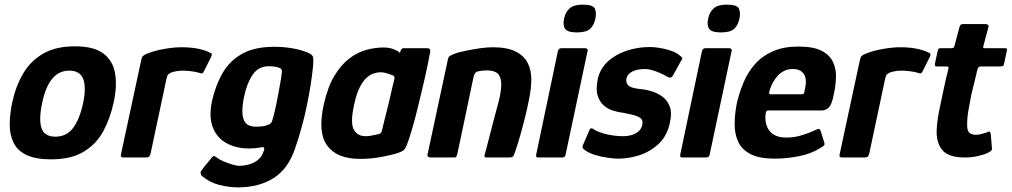

<svg xmlns="http://www.w3.org/2000/svg" viewBox="-20 -680 4368 829"><path d="M200 8Q134 8 95 -10.5Q56 -29 39 -63Q22 -97 22 -141.5Q22 -186 33 -239Q48 -308 80 -362.5Q112 -417 166.5 -448.5Q221 -480 303 -480Q386 -480 427 -448.5Q468 -417 477 -362.5Q486 -308 471 -239Q456 -169 426 -113.5Q396 -58 341.5 -25Q287 8 200 8ZM219 -90Q268 -90 296 -128Q324 -166 339 -235Q353 -304 339 -339.5Q325 -375 279 -375Q234 -375 205 -339.5Q176 -304 162 -235Q147 -165 159 -127.5Q171 -90 219 -90Z M763 -476Q838 -476 884 -454Q894 -450 894.5 -446Q895 -442 892 -435L861 -373Q857 -365 853.5 -363.5Q850 -362 842 -365Q826 -370 805.5 -372.5Q785 -375 774 -375Q758 -375 747 -373.5Q736 -372 729 -370Q722 -368 717 -366Q712 -363 707 -359Q702 -355 699 -341L631 -21Q628 -7 623.5 -3.5Q619 0 610 0H512Q507 0 503.5 -3Q500 -6 503 -17L589 -417Q592 -433 596.5 -437.5Q601 -442 612 -447Q645 -461 688 -468.5Q731 -476 763 -476Z M895 -242Q910 -310 940.5 -363.5Q971 -417 1025 -447.5Q1079 -478 1165 -478Q1205 -478 1242 -471.5Q1279 -465 1306 -454Q1329 -445 1331.5 -434Q1334 -423 1332 -397Q1324 -316 1304.5 -222Q1285 -128 1254 -39Q1225 48 1162 88.5Q1099 129 1006 129Q969 129 927 118.5Q885 108 851 79Q848 76 846.5 69Q845 62 851 55Q854 50 861.5 40.5Q869 31 877 21.5Q885 12 889 7Q898 -5 902.5 -6Q907 -7 916 0Q925 8 943.5 16Q962 24 982 30Q1002 36 1015 36Q1031 36 1051.5 31Q1072 26 1090.5 13Q1109 0 1118 -26Q1118 -27 1118.5 -28Q1119 -29 1120 -30Q1122 -37 1120 -41.5Q1118 -46 1108 -44Q1100 -42 1084.5 -40.5Q1069 -39 1055 -39Q1001 -39 959.5 -61Q918 -83 899.5 -128.5Q881 -174 895 -242ZM1034 -263Q1026 -226 1026.5 -196Q1027 -166 1040.5 -149.5Q1054 -133 1085 -133Q1099 -133 1112.5 -134.5Q1126 -136 1137 -141Q1145 -143 1149.5 -148Q1154 -153 1156 -161Q1162 -181 1168.5 -209.5Q1175 -238 1180.5 -268.5Q1186 -299 1190.5 -323.5Q1195 -348 1196 -361Q1198 -367 1197 -374.5Q1196 -382 1192 -384Q1184 -389 1171.5 -391.5Q1159 -394 1141 -394Q1096 -394 1071 -357.5Q1046 -321 1034 -263Z M1534 6Q1435 6 1393 -51Q1351 -108 1378 -229Q1395 -305 1424 -353Q1453 -401 1489 -428Q1525 -455 1563 -465Q1601 -475 1637 -475Q1661 -475 1681 -467Q1701 -459 1707 -451L1710 -462Q1713 -469 1716.5 -470.5Q1720 -472 1727 -472H1824Q1838 -472 1838 -459Q1834 -436 1825.5 -395Q1817 -354 1805.5 -305.5Q1794 -257 1782 -208Q1770 -159 1757.5 -117Q1745 -75 1735 -50Q1730 -38 1723.5 -32Q1717 -26 1694 -18Q1672 -11 1627.5 -2.5Q1583 6 1534 6ZM1559 -92Q1570 -92 1581 -94Q1592 -96 1601 -98Q1610 -100 1615 -101Q1620 -102 1623.5 -105.5Q1627 -109 1629 -116Q1634 -138 1640 -161.5Q1646 -185 1652 -209Q1658 -233 1663.5 -256.5Q1669 -280 1673.5 -300.5Q1678 -321 1683 -339Q1684 -346 1682 -350Q1680 -354 1675 -355Q1665 -359 1651 -363.5Q1637 -368 1622 -368Q1610 -368 1594 -363Q1578 -358 1562.5 -344Q1547 -330 1533 -302.5Q1519 -275 1509 -228Q1492 -151 1507 -121.5Q1522 -92 1559 -92Z M1838 0Q1835 0 1829.5 -2.5Q1824 -5 1826 -13Q1848 -116 1870 -218.5Q1892 -321 1914 -424Q1916 -435 1924 -439.5Q1932 -444 1954 -452Q1968 -456 1994.5 -461.5Q2021 -467 2052 -471.5Q2083 -476 2107 -476Q2169 -476 2205.5 -458Q2242 -440 2258 -409Q2274 -378 2274 -337.5Q2274 -297 2264 -250Q2257 -214 2247 -173.5Q2237 -133 2226 -94.5Q2215 -56 2204 -24Q2198 -6 2193.5 -3Q2189 0 2175 0H2079Q2070 0 2072 -10Q2074 -16 2080 -38.5Q2086 -61 2094 -93.5Q2102 -126 2111 -159Q2120 -192 2126.5 -217Q2133 -242 2135 -249Q2147 -301 2143.5 -328.5Q2140 -356 2124.5 -366Q2109 -376 2083 -376Q2070 -376 2061.5 -375Q2053 -374 2045 -372Q2037 -371 2032 -364.5Q2027 -358 2024 -345Q2008 -268 1990.5 -185Q1973 -102 1955 -17Q1954 -12 1951.5 -6Q1949 0 1942 0Z M2551 -601Q2545 -571 2528 -555.5Q2511 -540 2471 -540Q2431 -540 2420 -555.5Q2409 -571 2416 -601Q2421 -627 2439 -643.5Q2457 -660 2496 -660Q2540 -660 2548 -643.5Q2556 -627 2551 -601ZM2422 -12Q2420 0 2406 0H2304Q2292 0 2295 -12L2389 -460Q2393 -472 2404 -472H2506Q2512 -472 2515.5 -468.5Q2519 -465 2517 -460Z M2524 -116Q2528 -127 2534.5 -126Q2541 -125 2546 -120Q2561 -111 2583 -104.5Q2605 -98 2627.5 -95Q2650 -92 2669 -92Q2690 -92 2707 -97Q2724 -102 2736.5 -112.5Q2749 -123 2753 -140Q2756 -154 2751.5 -163Q2747 -172 2728.5 -179Q2710 -186 2671 -193Q2651 -195 2628 -202Q2605 -209 2587 -224.5Q2569 -240 2560.5 -267Q2552 -294 2561 -339Q2571 -383 2603.5 -413.5Q2636 -444 2684 -460.5Q2732 -477 2787 -477Q2804 -477 2829 -473Q2854 -469 2878.5 -460.5Q2903 -452 2918 -438Q2926 -432 2926 -428.5Q2926 -425 2921 -418L2885 -353Q2879 -341 2864 -347Q2851 -355 2833.5 -363Q2816 -371 2798 -376.5Q2780 -382 2765 -382Q2731 -382 2710 -371Q2689 -360 2685 -342Q2682 -326 2689 -316Q2696 -306 2711.5 -301.5Q2727 -297 2748 -295Q2767 -294 2792 -286.5Q2817 -279 2838.5 -264Q2860 -249 2871 -222Q2882 -195 2873 -153Q2861 -93 2823.5 -58.5Q2786 -24 2739.5 -9.5Q2693 5 2650 5Q2632 5 2603 1Q2574 -3 2546 -12Q2518 -21 2500 -36Q2493 -42 2496 -51Z M3173 -601Q3167 -571 3150 -555.5Q3133 -540 3093 -540Q3053 -540 3042 -555.5Q3031 -571 3038 -601Q3043 -627 3061 -643.5Q3079 -660 3118 -660Q3162 -660 3170 -643.5Q3178 -627 3173 -601ZM3044 -12Q3042 0 3028 0H2926Q2914 0 2917 -12L3011 -460Q3015 -472 3026 -472H3128Q3134 -472 3137.5 -468.5Q3141 -465 3139 -460Z M3162 -237Q3173 -283 3191.5 -326.5Q3210 -370 3241 -404.5Q3272 -439 3318 -459Q3364 -479 3427 -479Q3493 -479 3528 -460.5Q3563 -442 3577 -411.5Q3591 -381 3589.5 -344.5Q3588 -308 3580 -272Q3572 -230 3559 -216.5Q3546 -203 3527 -203H3297Q3291 -203 3289.5 -200.5Q3288 -198 3286 -191Q3282 -162 3290 -138Q3298 -114 3319 -100Q3340 -86 3375 -86Q3410 -86 3443.5 -96.5Q3477 -107 3493 -115Q3507 -122 3514 -123.5Q3521 -125 3525 -109L3538 -68Q3542 -56 3538 -52Q3534 -48 3522 -41Q3483 -16 3429 -5.5Q3375 5 3325 5Q3260 5 3222 -14Q3184 -33 3168 -66.5Q3152 -100 3152 -144Q3152 -188 3162 -237ZM3455 -293Q3460 -314 3459.5 -330Q3459 -346 3452.5 -357.5Q3446 -369 3434 -375.5Q3422 -382 3403 -382Q3382 -382 3366 -374Q3350 -366 3338.5 -353.5Q3327 -341 3318.5 -326Q3310 -311 3305 -296Q3300 -281 3301 -277Q3302 -273 3306 -273Q3340 -273 3374 -273Q3408 -273 3441 -273Q3449 -273 3451 -276.5Q3453 -280 3455 -293Z M3866 -476Q3941 -476 3987 -454Q3997 -450 3997.5 -446Q3998 -442 3995 -435L3964 -373Q3960 -365 3956.5 -363.5Q3953 -362 3945 -365Q3929 -370 3908.5 -372.5Q3888 -375 3877 -375Q3861 -375 3850 -373.5Q3839 -372 3832 -370Q3825 -368 3820 -366Q3815 -363 3810 -359Q3805 -355 3802 -341L3734 -21Q3731 -7 3726.5 -3.5Q3722 0 3713 0H3615Q3610 0 3606.5 -3Q3603 -6 3606 -17L3692 -417Q3695 -433 3699.5 -437.5Q3704 -442 3715 -447Q3748 -461 3791 -468.5Q3834 -476 3866 -476Z M4147 0Q4079 0 4052 -28.5Q4025 -57 4024 -108Q4025 -150 4033.5 -194Q4042 -238 4052 -283Q4058 -312 4063 -334Q4068 -356 4075 -383Q4078 -393 4068 -393H4027Q4019 -393 4017.5 -395Q4016 -397 4017 -407L4028 -457Q4031 -469 4033.5 -470.5Q4036 -472 4047 -472H4088Q4096 -472 4098.5 -476Q4101 -480 4103 -489L4123 -564Q4126 -576 4137 -576H4237Q4242 -576 4246 -572.5Q4250 -569 4248 -564L4228 -489Q4224 -477 4225 -474.5Q4226 -472 4232 -472H4316Q4326 -472 4327.5 -469.5Q4329 -467 4326 -455L4316 -408Q4315 -398 4311 -395.5Q4307 -393 4297 -393H4214Q4208 -393 4205 -389.5Q4202 -386 4200 -379Q4194 -353 4187.5 -326.5Q4181 -300 4174 -272Q4167 -237 4161 -201.5Q4155 -166 4156 -133Q4157 -114 4166.5 -106Q4176 -98 4194 -98Q4206 -98 4217.5 -101.5Q4229 -105 4238 -107Q4251 -114 4253.5 -111.5Q4256 -109 4258 -99L4263 -39Q4266 -27 4231 -14Q4218 -10 4203.5 -6.5Q4189 -3 4174.5 -1.5Q4160 0 4147 0Z"/></svg>

Font: Glory Thin
Style: Bold Italic
Weight: 700
Italic angle: -12°
Version: Version 1.011